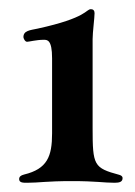

<svg xmlns="http://www.w3.org/2000/svg" viewBox="-20 -828 291 414"><path d="M92.3 -702.4V-540.5C92.3 -490.8 82 -463.8 32 -451.7C24.5 -449.9 21.3 -446.7 21.3 -441.8C21.3 -433.9 29.8 -433.9 38.4 -433.9C64.6 -433.9 79.5 -437.5 134.9 -437.5C188.2 -437.5 203.1 -433.9 227.3 -433.9C237.9 -433.9 244.3 -436.1 244.3 -443.9C244.3 -448.2 240.8 -449.9 237.2 -451C182.2 -465.9 179.7 -471.2 179.7 -551.8V-743.6C179.7 -757.8 183.9 -789.8 183.9 -799.7C183.9 -805.4 180.8 -808.2 176.1 -808.2C164.8 -808.2 169 -789.8 61.1 -766.3C44.7 -762.8 30.5 -762.1 30.5 -747.9C30.5 -745.7 33.7 -737.9 38.4 -737.9C42.3 -737.9 58.9 -742.2 73.9 -742.2C81.7 -742.2 92.3 -742.9 92.3 -702.4Z"/></svg>

Font: Margiela Serif
Style: Bold
Weight: 700
Designer: Andreas Faust, Stefan Endress
Version: Version 1.002;FEAKit 1.0